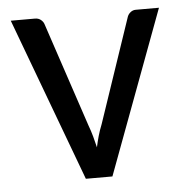

<svg xmlns="http://www.w3.org/2000/svg" viewBox="-42 -518 535 559"><g transform="rotate(-5 226.0 -239.0)"><path d="M264.6 0H187L9.3 -477.5H80.1Q89.8 -477.5 96.7 -472.2Q103.5 -466.8 106 -460L208 -154.3Q214.4 -137.2 218.8 -121.1Q223.1 -105 227.1 -88.4Q230.5 -104.5 235.1 -120.8Q239.7 -137.2 246.6 -154.3L350.1 -460Q353 -467.3 359.6 -472.4Q366.2 -477.5 374.5 -477.5H442.4Z"/></g></svg>

Font: Carlito
Style: Regular
Weight: 400
Designer: Lukasz Dziedzic
Foundry: tyPoland Lukasz Dziedzic
Version: Version 1.103; Beta1; all basic design good, some composites